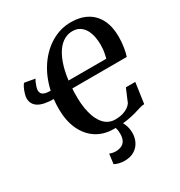

<svg xmlns="http://www.w3.org/2000/svg" viewBox="-222 -902 1200 1283"><g transform="rotate(-30 378.0 -260.0)"><path d="M408.5 11Q331 11 274.2 -26Q217.5 -63 186.5 -130.5Q155.5 -198 155.5 -289.5Q155.5 -308 156.5 -326.2Q157.5 -344.5 159.5 -363Q122.5 -363.5 93.8 -369Q65 -374.5 45.2 -386Q25.5 -397.5 15 -415.5Q4.5 -433.5 4.5 -458Q4.5 -471.5 11 -493Q17.5 -514.5 26.5 -533Q35.5 -551.5 43.5 -556.5L122.5 -542.5Q118 -537 111.5 -522Q105 -507 100.2 -491.5Q95.5 -476 95.5 -468Q95.5 -455.5 100.5 -445.2Q105.5 -435 121.5 -428.5Q137.5 -422 169.5 -421.5Q191.5 -520 242 -594Q292.5 -668 363 -709.5Q433.5 -751 514 -751Q586 -751 637.5 -722.5Q689 -694 716.5 -639.5Q744 -585 744 -507Q744 -465 737.2 -424.5Q730.5 -384 722.5 -363L302.5 -362.5Q302 -356.5 301.5 -350.5Q301 -344.5 300.8 -338.5Q300.5 -332.5 300.5 -325.5Q298 -238.5 314.5 -174Q331 -109.5 365 -74.2Q399 -39 449.5 -39Q481 -39 506 -46.2Q531 -53.5 548.2 -65.5Q565.5 -77.5 574.5 -91.5L616 -190H688.5L666 -31.5Q647 -31 627 -24.5Q607 -18 579.5 -10Q552 -2 511 4.5Q470 11 408.5 11ZM598.5 -421Q602.5 -439 606 -455.2Q609.5 -471.5 611 -488Q612.5 -504.5 612.5 -523Q612.5 -552 606.8 -582.2Q601 -612.5 587.2 -637.8Q573.5 -663 550.2 -678.5Q527 -694 492.5 -694Q461.5 -694 432.2 -678.8Q403 -663.5 378.2 -630.8Q353.5 -598 335 -546.2Q316.5 -494.5 307 -421ZM363 231.5Q342.5 231.5 321.8 226.2Q301 221 288 213.5L298 137.5Q306 141.5 318.8 144.2Q331.5 147 345 147Q383 147 405 127.5Q427 108 428.5 65.5Q429.5 37 423.2 17.8Q417 -1.5 409.5 -16L440 -18L463 -16Q478.5 1 490.2 31Q502 61 502 94.5Q502 131 486.5 162.2Q471 193.5 440.2 212.5Q409.5 231.5 363 231.5Z"/></g></svg>

Font: Merriweather 28pt
Style: Bold Italic
Weight: 700
Italic angle: -7.8°
Version: Version 2.101